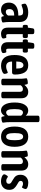

<svg xmlns="http://www.w3.org/2000/svg" viewBox="1476 -2268 801 3792"><g transform="rotate(90 1876.0 -372.5)"><path d="M176 7Q107 7 69.5 -34.5Q32 -76 32 -149Q32 -202 57 -243.5Q82 -285 138 -309.5Q194 -334 287 -334V-361Q287 -392 271.5 -410.5Q256 -429 218 -429Q182 -429 153 -421Q124 -413 105 -405Q86 -397 78 -397Q69 -397 63.5 -410Q58 -423 55.5 -440Q53 -457 53 -468Q53 -481 78.5 -495.5Q104 -510 144 -520Q184 -530 226 -530Q325 -530 370 -484.5Q415 -439 415 -365V-164Q415 -100 420 -72Q425 -44 425 -31Q425 -21 413.5 -15Q402 -9 386 -5.5Q370 -2 355 -0.5Q340 1 333 1Q316 1 309.5 -11Q303 -23 297 -54Q281 -32 251 -12.5Q221 7 176 7ZM216 -87Q238 -87 256.5 -99Q275 -111 287 -131V-253Q217 -253 188.5 -229Q160 -205 160 -157Q160 -125 174 -106Q188 -87 216 -87Z M649 7Q596 7 561 -24.5Q526 -56 526 -130V-422H498Q471 -422 471 -465V-480Q471 -523 498 -523H526L541 -621Q546 -650 585 -650H609Q654 -650 654 -621V-523H705Q732 -523 732 -480V-465Q732 -422 705 -422H654V-143Q654 -116 660.5 -105Q667 -94 684 -94Q698 -94 704.5 -96Q711 -98 718 -98Q726 -98 731 -85.5Q736 -73 738.5 -58Q741 -43 741 -35Q741 -22 727 -12.5Q713 -3 691.5 2Q670 7 649 7Z M937 7Q884 7 849 -24.5Q814 -56 814 -130V-422H786Q759 -422 759 -465V-480Q759 -523 786 -523H814L829 -621Q834 -650 873 -650H897Q942 -650 942 -621V-523H993Q1020 -523 1020 -480V-465Q1020 -422 993 -422H942V-143Q942 -116 948.5 -105Q955 -94 972 -94Q986 -94 992.5 -96Q999 -98 1006 -98Q1014 -98 1019 -85.5Q1024 -73 1026.5 -58Q1029 -43 1029 -35Q1029 -22 1015 -12.5Q1001 -3 979.5 2Q958 7 937 7Z M1284 7Q1172 7 1119.5 -60Q1067 -127 1067 -258Q1067 -357 1092 -416.5Q1117 -476 1162.5 -503Q1208 -530 1271 -530Q1367 -530 1410 -460.5Q1453 -391 1453 -264Q1453 -211 1411 -211H1196Q1197 -149 1222 -121.5Q1247 -94 1291 -94Q1322 -94 1347 -102Q1372 -110 1388.5 -118Q1405 -126 1413 -126Q1421 -126 1427 -114Q1433 -102 1436.5 -86.5Q1440 -71 1440 -61Q1440 -47 1425 -35Q1410 -23 1385.5 -13.5Q1361 -4 1334.5 1.5Q1308 7 1284 7ZM1195 -294H1335Q1335 -368 1319 -401.5Q1303 -435 1269 -435Q1236 -435 1216 -404Q1196 -373 1195 -294Z M1589 2Q1561 2 1548.5 -5.5Q1536 -13 1536 -27V-357Q1536 -422 1531 -450Q1526 -478 1526 -492Q1526 -501 1537.5 -507Q1549 -513 1565.5 -516Q1582 -519 1597.5 -520.5Q1613 -522 1621 -522Q1638 -522 1643.5 -508.5Q1649 -495 1657 -455Q1680 -485 1715 -507.5Q1750 -530 1795 -530Q1852 -530 1886.5 -496Q1921 -462 1921 -392V-27Q1921 -13 1909 -5.5Q1897 2 1868 2H1847Q1818 2 1805.5 -5.5Q1793 -13 1793 -27V-367Q1793 -394 1780.5 -409.5Q1768 -425 1737 -425Q1713 -425 1693 -410Q1673 -395 1664 -380V-27Q1664 -13 1651.5 -5.5Q1639 2 1611 2Z M2162 8Q2090 8 2047.5 -63Q2005 -134 2005 -261Q2005 -391 2049 -460.5Q2093 -530 2163 -530Q2195 -530 2222 -516Q2249 -502 2265 -481V-724Q2265 -753 2318 -753H2340Q2393 -753 2393 -724V-165Q2393 -101 2398 -73Q2403 -45 2403 -32Q2403 -22 2391.5 -16Q2380 -10 2363.5 -6.5Q2347 -3 2331.5 -1.5Q2316 0 2308 0Q2292 0 2286 -14Q2280 -28 2272 -68Q2254 -34 2225.5 -13Q2197 8 2162 8ZM2203 -94Q2221 -94 2237 -105.5Q2253 -117 2265 -135V-388Q2253 -405 2237.5 -415.5Q2222 -426 2203 -426Q2168 -426 2151.5 -386.5Q2135 -347 2135 -260Q2135 -170 2152 -132Q2169 -94 2203 -94Z M2680 7Q2581 7 2530.5 -62Q2480 -131 2480 -261Q2480 -391 2530.5 -460.5Q2581 -530 2680 -530Q2779 -530 2829.5 -460.5Q2880 -391 2880 -261Q2880 -131 2829 -62Q2778 7 2680 7ZM2680 -94Q2717 -94 2733.5 -133Q2750 -172 2750 -262Q2750 -352 2733.5 -390.5Q2717 -429 2680 -429Q2642 -429 2625.5 -390.5Q2609 -352 2609 -262Q2609 -172 2625.5 -133Q2642 -94 2680 -94Z M3018 2Q2990 2 2977.5 -5.5Q2965 -13 2965 -27V-357Q2965 -422 2960 -450Q2955 -478 2955 -492Q2955 -501 2966.5 -507Q2978 -513 2994.5 -516Q3011 -519 3026.5 -520.5Q3042 -522 3050 -522Q3067 -522 3072.5 -508.5Q3078 -495 3086 -455Q3109 -485 3144 -507.5Q3179 -530 3224 -530Q3281 -530 3315.5 -496Q3350 -462 3350 -392V-27Q3350 -13 3338 -5.5Q3326 2 3297 2H3276Q3247 2 3234.5 -5.5Q3222 -13 3222 -27V-367Q3222 -394 3209.5 -409.5Q3197 -425 3166 -425Q3142 -425 3122 -410Q3102 -395 3093 -380V-27Q3093 -13 3080.5 -5.5Q3068 2 3040 2Z M3563 8Q3529 8 3497 -0.5Q3465 -9 3444 -23.5Q3423 -38 3423 -56Q3423 -67 3431.5 -84Q3440 -101 3451 -114.5Q3462 -128 3471 -128Q3476 -128 3486.5 -120Q3497 -112 3513 -104Q3529 -96 3551 -96Q3610 -96 3610 -146Q3610 -176 3587 -192.5Q3564 -209 3531 -227Q3505 -241 3482.5 -259Q3460 -277 3446 -305Q3432 -333 3432 -376Q3432 -448 3477 -489.5Q3522 -531 3591 -531Q3616 -531 3645 -525Q3674 -519 3694 -507.5Q3714 -496 3714 -478Q3714 -467 3708 -450Q3702 -433 3693 -419.5Q3684 -406 3677 -406Q3671 -406 3653.5 -416.5Q3636 -427 3609 -427Q3585 -427 3569 -416Q3553 -405 3553 -383Q3553 -354 3578 -338.5Q3603 -323 3634 -305Q3673 -283 3701.5 -249.5Q3730 -216 3730 -154Q3730 -82 3684.5 -37Q3639 8 3563 8Z"/></g></svg>

Font: Asap Condensed SemiBold
Style: Regular
Weight: 600
Width: 3
Designer: Pablo Cosgaya
Foundry: Omnibus-Type
Version: Version 3.001; ttfautohint (v1.8.4.7-5d5b)